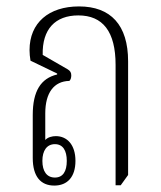

<svg xmlns="http://www.w3.org/2000/svg" viewBox="-20 -573 503 598"><path d="M149 5C190 5 215 -22 215 -72C215 -122 189 -149 154 -149C143 -149 129 -146 121 -137V-220C121 -284 148 -320 196 -321C200 -324 202 -331 202 -338C202 -347 199 -352 191 -357L113 -402C111 -482 152 -525 224 -525C300 -525 340 -475 340 -371V4H356L379 -28V-382C379 -495 325 -553 226 -553C132 -553 72 -502 72 -417C72 -407 73 -395 75 -384L158 -344V-341C107 -329 82 -289 82 -215V-81C82 -23 107 5 149 5ZM151 -20C126 -20 112 -39 112 -72C112 -104 126 -124 151 -124C176 -124 188 -104 188 -72C188 -39 176 -20 151 -20Z"/></svg>

Font: Noto Serif Thai ExtraCondensed ExtraLight
Style: Regular
Weight: 200
Width: 2
Designer: Monotype Design Team
Foundry: Monotype Imaging Inc.
Version: Version 2.002